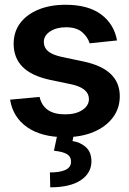

<svg xmlns="http://www.w3.org/2000/svg" viewBox="-20 -573 551 817"><path d="M478 -400.9 361.3 -388.7Q353.5 -415.5 329.3 -436.3Q305.2 -457 260.7 -457Q220.7 -457 193.6 -439.5Q166.5 -421.9 166.5 -394.5Q166.5 -370.6 184.3 -355.2Q202.1 -339.8 243.7 -330.6L336.9 -311Q489.7 -278.3 489.7 -163.6Q489.7 -111.8 460 -72.5Q430.2 -33.2 377.7 -11.2Q325.2 10.7 256.8 10.7Q156.7 10.7 95.9 -31.5Q35.2 -73.7 22.9 -148.9L148.4 -160.6Q165.5 -86.4 256.8 -86.4Q302.7 -86.4 330.6 -105Q358.4 -123.5 358.4 -151.4Q358.4 -197.3 285.2 -213.9L191.9 -233.4Q113.3 -250.5 75.7 -288.8Q38.1 -327.1 38.1 -386.7Q38.1 -437.5 65.9 -474.6Q93.8 -511.7 143.6 -532.2Q193.4 -552.7 258.8 -552.7Q355 -552.7 410.2 -511.7Q465.3 -470.7 478 -400.9ZM224.6 -2.9H294.4L288.6 27.3Q322.3 32.2 345.5 53.2Q368.7 74.2 369.1 112.8Q369.1 163.6 323.7 193.8Q278.3 224.1 193.8 224.1L192.4 160.6Q233.4 161.1 257.6 150.4Q281.7 139.6 282.2 116.2Q282.7 93.8 265.1 83Q247.6 72.3 209.5 68.4Z"/></svg>

Font: Inter Tight SemiBold
Style: Regular
Weight: 600
Designer: Rasmus Andersson
Foundry: rsms
Version: Version 3.004; ttfautohint (v1.8.4.7-5d5b)